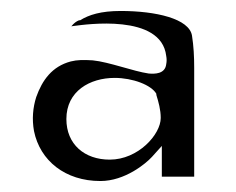

<svg xmlns="http://www.w3.org/2000/svg" viewBox="-20 -828 430 350"><path d="M124 -791C119 -789 115 -786 110 -780C111 -780 115 -781 117 -781C134 -783 274 -804 283 -726C284 -721 284 -716 283 -711C281 -693 262 -693 251 -694C223 -698 179 -715 149 -718C132 -719 121 -719 109 -716C75 -707 57 -682 46 -651C40 -632 38 -611 42 -589C53 -535 99 -498 163 -498C208 -498 246 -530 257 -542L275 -562V-506H334V-704C334 -725 333 -744 330 -763C325 -794 264 -808 200 -808C164 -808 142 -801 126 -791ZM265 -655C269 -642 273 -628 273 -613C273 -583 232 -537 180 -537C134 -537 101 -565 101 -611C101 -662 144 -686 189 -686C222 -686 256 -673 265 -657Z"/></svg>

Font: Bluebird
Style: Li
Weight: 300
Designer: Jasper
Foundry: Cannot Into Space Fonts
Version: Version 0.98